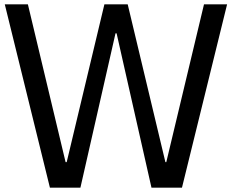

<svg xmlns="http://www.w3.org/2000/svg" viewBox="-20 -861 1064 881"><path d="M209 0 2 -841H108L281 -117H286L459 -841H566L739 -117H743L916 -841H1022L815 0H675L515 -708H510L349 0Z"/></svg>

Font: Matangi SemiBold
Style: Regular
Weight: 600
Designer: Prashant Pant
Foundry: The Graphic Ant
Version: Version 3.002